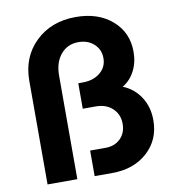

<svg xmlns="http://www.w3.org/2000/svg" viewBox="-81 -788 783 859"><g transform="rotate(-10 311.0 -358.0)"><path d="M65.9 -470.2Q65.9 -578.6 137 -647.2Q208 -715.8 319.8 -715.8Q420.9 -715.8 484.4 -660.9Q547.9 -606 547.9 -518.1Q547.9 -469.2 527.8 -430.9Q507.8 -392.6 473.1 -372.1Q523.4 -351.6 552.7 -306.4Q582 -261.2 582 -201.2Q582 -112.3 520 -56.2Q458 0 359.9 0H279.8V-116.2H350.1Q391.6 -116.2 417.7 -141.8Q443.8 -167.5 443.8 -209Q443.8 -252 414.8 -279.1Q385.7 -306.2 339.8 -306.2H279.8V-421.9H299.8Q348.6 -421.9 379.4 -447.3Q410.2 -472.7 410.2 -513.2Q410.2 -552.2 382.6 -577.6Q355 -603 312 -603Q262.2 -603 231.7 -566.7Q201.2 -530.3 201.2 -470.2V0H65.9Z"/></g></svg>

Font: Uncut Sans
Style: Bold
Weight: 700
Designer: Kasper Nordkvist
Foundry: UNCUT.wtf
Version: Version 1.304;Glyphs 3.2 (3246)